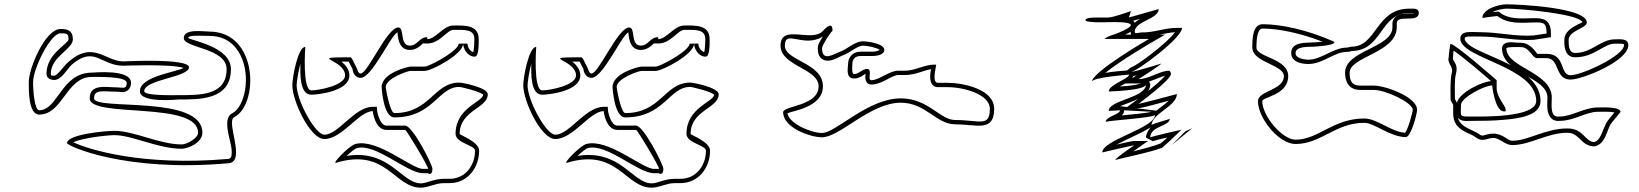

<svg xmlns="http://www.w3.org/2000/svg" viewBox="-20 -794 7582 888"><path d="M299 -510C271 -486 247 -444 230 -444C220 -444 215 -442 215 -453C215 -532 317 -566 317 -612C317 -652 294 -660 260 -660C189 -660 113 -478 113 -414C113 -381 111 -264 161 -264C271 -264 286 -438 404 -438C430 -438 566 -442 566 -411C566 -379 547 -390 518 -390C472 -390 395 -408 395 -339C395 -246 896 -329 896 -180C896 -155 844 -126 821 -126C717 -126 600 -189 509 -189C471 -189 290 -173 290 -132C290 -120 556 4 1037 -39C1120 -46 1023 -232 1063 -252C1177 -309 1176 -648 947 -648C922 -648 830 -663 830 -618C830 -571 1028 -573 1028 -474C1028 -352 905 -354 809 -354C787 -354 647 -350 647 -372C647 -427 854 -436 854 -483C854 -526 551 -510 551 -510C467 -510 413 -607 299 -510ZM829 -480C800 -461 627 -442 627 -372C627 -315 806 -334 809 -334C899 -334 1048 -330 1048 -474C1048 -580 861 -606 850 -619C852 -633 907 -628 947 -628C1020 -628 1066 -591 1092 -539C1142 -440 1112 -299 1054 -270C1006 -246 1047 -147 1051 -105C1054 -68 1048 -60 1035 -59C636 -24 386 -104 319 -136C362 -157 481 -169 509 -169C592 -169 710 -106 821 -106C849 -106 916 -134 916 -180C916 -358 415 -281 415 -339C415 -383 458 -370 518 -370C528 -370 537 -368 547 -368C568 -368 586 -384 586 -411C586 -476 413 -458 404 -458C264 -458 248 -284 161 -284C141 -284 133 -368 133 -414C133 -476 213 -640 260 -640C290 -640 297 -638 297 -612C297 -591 195 -547 195 -453C195 -425 227 -424 230 -424C266 -424 291 -477 312 -495C418 -585 445 -490 551 -490C551 -490 772 -499 829 -480Z M1926 74C1961 74 1994 53 2032 53H2058C2146 53 2196 -22 2196 -97C2196 -139 2106 -169 2106 -175C2106 -284 2236 -293 2236 -358C2236 -389 2119 -412 2104 -412C1986 -412 1969 -271 1804 -271C1784 -271 1764 -385 1764 -391C1764 -432 1867 -466 1878 -466H1944C1976 -466 2122 -543 2122 -592C2122 -573 2139 -532 2176 -532C2196 -532 2194 -598 2194 -613C2194 -681 2126 -676 2076 -676C2030 -676 1995 -613 1956 -613V-622C1918 -622 1911 -583 1876 -583C1826 -583 1853 -667 1822 -667C1770 -667 1681 -454 1648 -454C1635 -454 1634 -474 1626 -487C1616 -503 1609 -529 1600 -529C1396 -529 1576 -521 1576 -445C1576 -399 1455 -376 1420 -376C1377 -376 1392 -577 1392 -577C1357 -577 1332 -434 1332 -400C1332 -327 1414 -151 1480 -151C1563 -151 1640 -280 1704 -280C1704 -280 1713 -193 1768 -193H1854C1860 -193 1960 -27 1960 -13H1936C1883 -13 1725 -155 1624 -128C1594 -120 1513 -35 1534 -41C1767 -112 1803 74 1926 74ZM1926 54C1837 54 1782 -105 1583 -73C1603 -92 1625 -108 1630 -109C1718 -133 1862 7 1936 7H1958C1958 7 1980 22 1980 -13C1980 -33 1888 -213 1854 -213H1768C1737 -213 1725 -274 1724 -282L1723 -300H1704C1619 -300 1546 -171 1480 -171C1438 -171 1352 -329 1352 -400C1352 -413 1359 -461 1369 -499C1369 -453 1365 -356 1420 -356C1450 -356 1596 -372 1596 -445C1596 -475 1575 -496 1559 -509H1593C1597 -501 1603 -488 1610 -476C1610 -476 1613 -434 1648 -434C1700 -434 1784 -625 1818 -645C1821 -633 1818 -563 1876 -563C1909 -563 1928 -587 1937 -594V-593H1957C2014 -593 2048 -656 2077 -656C2131 -656 2174 -659 2174 -613C2174 -602 2173 -567 2169 -553C2156 -556 2142 -574 2142 -592C2142 -593 2103 -592 2102 -592C2102 -591 2101 -588 2099 -584C2079 -546 1962 -486 1945 -486H1879C1866 -486 1745 -456 1745 -391C1745 -391 1752 -251 1804 -251C1983 -251 2006 -391 2103 -392C2115 -392 2201 -370 2215 -356C2212 -322 2087 -296 2087 -175C2087 -132 2177 -123 2177 -97C2177 -30 2133 33 2059 33H2032C1987 33 1953 54 1926 54Z M2994 74C3029 74 3062 53 3100 53H3126C3214 53 3264 -22 3264 -97C3264 -139 3174 -169 3174 -175C3174 -284 3304 -293 3304 -358C3304 -389 3187 -412 3172 -412C3054 -412 3037 -271 2872 -271C2852 -271 2832 -385 2832 -391C2832 -432 2935 -466 2946 -466H3012C3044 -466 3190 -543 3190 -592C3190 -573 3207 -532 3244 -532C3264 -532 3262 -598 3262 -613C3262 -681 3194 -676 3144 -676C3098 -676 3063 -613 3024 -613V-622C2986 -622 2979 -583 2944 -583C2894 -583 2921 -667 2890 -667C2838 -667 2749 -454 2716 -454C2703 -454 2702 -474 2694 -487C2684 -503 2677 -529 2668 -529C2464 -529 2644 -521 2644 -445C2644 -399 2523 -376 2488 -376C2445 -376 2460 -577 2460 -577C2425 -577 2400 -434 2400 -400C2400 -327 2482 -151 2548 -151C2631 -151 2708 -280 2772 -280C2772 -280 2781 -193 2836 -193H2922C2928 -193 3028 -27 3028 -13H3004C2951 -13 2793 -155 2692 -128C2662 -120 2581 -35 2602 -41C2835 -112 2871 74 2994 74ZM2994 54C2905 54 2850 -105 2651 -73C2671 -92 2693 -108 2698 -109C2786 -133 2930 7 3004 7H3026C3026 7 3048 22 3048 -13C3048 -33 2956 -213 2922 -213H2836C2805 -213 2793 -274 2792 -282L2791 -300H2772C2687 -300 2614 -171 2548 -171C2506 -171 2420 -329 2420 -400C2420 -413 2427 -461 2437 -499C2437 -453 2433 -356 2488 -356C2518 -356 2664 -372 2664 -445C2664 -475 2643 -496 2627 -509H2661C2665 -501 2671 -488 2678 -476C2678 -476 2681 -434 2716 -434C2768 -434 2852 -625 2886 -645C2889 -633 2886 -563 2944 -563C2977 -563 2996 -587 3005 -594V-593H3025C3082 -593 3116 -656 3145 -656C3199 -656 3242 -659 3242 -613C3242 -602 3241 -567 3237 -553C3224 -556 3210 -574 3210 -592C3210 -593 3171 -592 3170 -592C3170 -591 3169 -588 3167 -584C3147 -546 3030 -486 3013 -486H2947C2934 -486 2813 -456 2813 -391C2813 -391 2820 -251 2872 -251C3051 -251 3074 -391 3171 -392C3183 -392 3269 -370 3283 -356C3280 -322 3155 -296 3155 -175C3155 -132 3245 -123 3245 -97C3245 -30 3201 33 3127 33H3100C3055 33 3021 54 2994 54Z M3830 -651C3830 -651 3836 -706 3786 -651C3735 -595 3590 -686 3590 -583C3590 -488 3766 -478 3766 -395C3766 -302 3602 -306 3602 -275C3602 -204 3726 -159 3782 -159C3864 -159 4005 -319 4146 -319C4262 -319 4310 -219 4398 -219C4497 -219 4578 -181 4578 -291C4578 -382 4434 -411 4362 -411H4318C4288 -411 4310 -485 4310 -495H4298C4257 -495 4211 -467 4166 -467H4134C4093 -467 4046 -423 4010 -423C3989 -423 4018 -475 3990 -475C3968 -475 3951 -451 3930 -451C3918 -451 3922 -489 3922 -495C3922 -520 3933 -535 3962 -535H4018C4035 -535 4070 -541 4070 -563C4070 -592 3995 -603 3970 -603C3930 -601 3898 -566 3866 -555C3835 -544 3782 -506 3782 -571C3782 -584 3819 -643 3830 -651ZM3786 -625C3774 -606 3762 -589 3762 -571C3762 -548 3768 -531 3782 -521C3815 -499 3860 -531 3873 -536C3914 -550 3941 -581 3971 -583C3991 -583 4038 -573 4049 -563C4043 -559 4027 -555 4018 -555H3962C3922 -555 3902 -529 3902 -494C3902 -480 3890 -431 3930 -431C3957 -431 3975 -449 3983 -453C3983 -447 3982 -443 3982 -436C3982 -429 3985 -403 4010 -403C4059 -403 4105 -447 4134 -447H4166C4213 -447 4256 -470 4286 -474C4284 -464 4282 -451 4282 -439C4282 -425 4285 -391 4318 -391H4362C4437 -391 4558 -358 4558 -291C4558 -204 4511 -239 4398 -239C4327 -239 4274 -339 4146 -339C3993 -339 3846 -179 3782 -179C3730 -179 3628 -224 3622 -270C3645 -282 3786 -297 3786 -395C3786 -504 3610 -512 3610 -583C3610 -661 3696 -570 3786 -625Z M5150 -641C5129 -632 5106 -629 5088 -614H5294C5294 -614 5030 -461 5030 -416C5030 -436 5202 -449 5202 -449C5202 -429 5108 -403 5108 -371C5108 -371 5280 -375 5280 -404C5280 -340 5108 -332 5108 -281L5160 -284C5160 -264 5094 -256 5094 -230C5094 -236 5322 -249 5322 -263C5322 -201 5078 -147 5078 -89C5078 -89 5218 -122 5226 -122C5226 -122 5138 -63 5138 -53C5138 -57 5312 -91 5354 -111C5350 -107 5345 -104 5345 -104C5352 -104 5444 -193 5444 -194C5444 -194 5300 -162 5300 -158C5300 -212 5390 -209 5390 -245C5390 -242 5306 -221 5306 -215C5306 -269 5423 -302 5423 -359C5423 -359 5256 -314 5246 -314C5246 -314 5396 -425 5396 -452C5396 -452 5393 -467 5387 -467C5345 -467 5294 -428 5246 -428C5246 -428 5351 -495 5351 -500C5351 -500 5225 -461 5210 -461C5235 -461 5447 -618 5447 -665H5426C5369 -666 5315 -642 5258 -644C5250 -644 5228 -635 5228 -647C5228 -697 5339 -705 5339 -752L5201 -713C5201 -713 5210 -737 5210 -743C5210 -743 5130 -713 5105 -713H5054C5049 -713 5000 -714 5000 -701C5000 -686 5122 -692 5129 -692C5248 -692 5219 -670 5150 -641ZM5328 -282 5161 -303C5187 -314 5216 -323 5244 -337C5238 -332 5235 -330 5235 -330L5186 -294H5246C5262 -294 5334 -315 5385 -328C5369 -312 5348 -299 5328 -282ZM5179 -284 5307 -277C5289 -272 5220 -265 5168 -260C5174 -265 5179 -272 5179 -284ZM5463 -187 5399 -123 5494 -201ZM5379 -158C5366 -146 5357 -138 5348 -131C5329 -122 5271 -106 5221 -94C5231 -101 5237 -105 5237 -105L5290 -142H5226C5214 -142 5180 -133 5144 -125C5189 -150 5256 -176 5301 -205C5291 -192 5280 -174 5280 -158C5281 -158 5311 -141 5311 -141C5330 -147 5356 -153 5379 -158ZM5295 -417C5323 -426 5349 -439 5369 -444C5353 -425 5320 -397 5290 -373C5296 -382 5300 -393 5300 -404C5299 -404 5295 -417 5295 -417ZM5192 -468C5175 -467 5127 -463 5092 -457C5167 -517 5305 -597 5305 -597L5369 -634H5344C5369 -639 5393 -644 5415 -645C5378 -598 5275 -518 5227 -490C5218 -485 5211 -482 5209 -481ZM5185 -408H5246H5256C5232 -399 5190 -396 5159 -394C5168 -399 5176 -403 5185 -408ZM5178 -710C5177 -710 5179 -710 5178 -710ZM5221 -698 5253 -707C5243 -701 5236 -696 5228 -689C5226 -693 5223 -696 5221 -698ZM5216 -432C5218 -435 5220 -438 5221 -442C5226 -443 5232 -444 5238 -446C5237 -445 5236 -445 5236 -445ZM5212 -634H5184C5194 -639 5202 -642 5209 -647C5209 -643 5210 -638 5212 -634Z M6144 -604C6025 -656 5905 -682 5820 -682C5773 -682 5772 -614 5772 -574C5772 -505 5918 -495 5918 -442C5918 -376 5798 -375 5798 -326C5798 -248 5894 -128 5972 -128C6090 -128 6156 -226 6290 -226C6336 -226 6410 -160 6482 -160C6506 -160 6534 -268 6534 -286C6534 -346 6386 -398 6336 -398H6272C6231 -398 6222 -421 6222 -458C6222 -532 6440 -550 6440 -668V-686C6440 -730 6542 -685 6542 -734C6542 -756 6522 -754 6498 -754C6342 -754 6349 -578 6230 -578C6223 -578 6217 -574 6210 -574C6147 -574 6092 -518 6032 -518C6019 -518 5972 -522 5972 -548C5971 -580 6029 -577 6056 -578C6098 -580 6176 -590 6144 -604ZM6097 -601C6070 -598 6058 -598 6031 -597C6010 -596 5950 -596 5952 -548C5952 -497 6025 -498 6032 -498C6078 -498 6118 -525 6153 -540C6173 -549 6192 -554 6210 -554C6224 -554 6230 -558 6230 -558C6376 -559 6360 -734 6498 -734C6509 -734 6519 -734 6522 -733C6522 -729 6452 -742 6428 -709C6423 -702 6420 -694 6420 -686V-668C6420 -572 6201 -562 6201 -458C6201 -417 6217 -378 6272 -378H6335C6386 -378 6513 -321 6514 -286C6514 -275 6492 -196 6479 -180C6416 -183 6349 -246 6290 -246C6145 -246 6078 -148 5972 -148C5910 -148 5818 -258 5818 -326C5818 -346 5938 -353 5938 -442C5938 -524 5791 -529 5791 -574C5791 -623 5798 -662 5819 -662C5891 -662 5995 -641 6097 -601Z M7073 -630C6990 -624 6913 -645 6827 -645C6788 -645 6734 -655 6734 -615C6734 -523 7085 -487 7085 -327C7085 -249 6833 -255 6791 -255C6726 -255 6737 -252 6737 -309C6737 -342 6846 -399 6881 -399C6881 -399 6894 -279 6935 -279C6943 -279 6944 -277 6944 -285C6944 -306 6902 -343 6902 -387V-423C6902 -423 6711 -591 6689 -591C6686 -591 6680 -534 6680 -528C6673 -500 6702 -486 6695 -459C6686 -423 6689 -372 6689 -336C6689 -322 6701 -316 6701 -306V-270C6701 -209 6741 -190 6785 -171C6803 -163 6815 -147 6836 -147C6853 -147 6869 -156 6887 -156C6916 -156 6940 -123 6974 -123C7057 -123 7136 -180 7229 -180C7287 -180 7291 -117 7355 -117C7402 -127 7409 -180 7427 -216C7432 -226 7475 -275 7475 -276C7475 -302 7388 -297 7370 -297C7306 -297 7251 -255 7193 -255C7147 -248 7157 -310 7157 -342C7158 -460 6947 -481 6947 -570C6947 -579 7016 -576 7016 -576C7053 -576 7068 -525 7088 -525H7133C7195 -525 7169 -426 7244 -426C7297 -426 7511 -511 7511 -585C7511 -618 7471 -612 7448 -612C7383 -612 7342 -549 7265 -549C7235 -549 7235 -586 7235 -609C7235 -653 7319 -663 7319 -690C7319 -758 7013 -774 6947 -774C6916 -774 6836 -754 6836 -711C6836 -711 6898 -720 6905 -720C6952 -683 7013 -688 7070 -690C7117 -691 7133 -692 7133 -639ZM6718 -319C6711 -335 6709 -334 6709 -336C6709 -373 6706 -423 6714 -454C6726 -501 6696 -512 6700 -526V-528C6700 -531 6701 -547 6703 -560C6756 -523 6843 -448 6876 -419C6832 -415 6732 -368 6718 -319ZM6723 -250C6738 -230 6762 -235 6791 -235C6837 -235 6878 -235 6936 -240C7005 -246 7105 -259 7105 -327C7105 -474 6860 -528 6782 -581C6760 -596 6754 -608 6754 -615C6754 -628 6773 -625 6827 -625C6910 -625 6988 -604 7075 -610L7153 -622V-639C7153 -704 7118 -711 7070 -710C7011 -708 6956 -705 6917 -736L6912 -740H6905C6900 -740 6891 -739 6882 -738C6904 -749 6934 -754 6947 -754C7015 -754 7279 -730 7299 -692C7291 -684 7215 -663 7215 -609C7215 -594 7211 -529 7265 -529C7354 -529 7397 -592 7448 -592H7468C7491 -592 7491 -590 7491 -585C7491 -536 7295 -446 7244 -446C7192 -446 7223 -545 7133 -545H7090C7084 -550 7060 -595 7016 -596C7016 -596 7004 -597 6991 -597C6987 -597 6927 -609 6927 -570C6927 -453 7138 -438 7137 -342C7137 -329 7135 -309 7137 -289C7140 -264 7153 -230 7195 -235C7263 -236 7315 -277 7370 -277C7383 -277 7424 -279 7447 -274C7433 -257 7415 -237 7409 -225C7388 -182 7382 -145 7353 -137C7309 -139 7305 -200 7229 -200C7128 -200 7048 -143 6974 -143C6953 -143 6931 -176 6887 -176C6862 -176 6846 -167 6836 -167C6825 -167 6819 -178 6793 -189C6755 -206 6730 -220 6723 -250Z"/></svg>

Font: CISF Camouflage Kit
Style: OuLn
Weight: 400
Designer: Robert Jablonski, Jasper
Foundry: Cannot Into Space Fonts
Version: Version 1.27